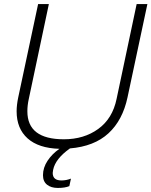

<svg xmlns="http://www.w3.org/2000/svg" viewBox="-20 -719 747 947"><path d="M192 145Q192 108 214.5 74Q237 40 273 15Q170 12 116 -36.5Q62 -85 62 -170Q62 -201 70 -239L168 -699H221L122 -231Q115 -200 115 -170Q115 -32 295 -32Q394 -32 464.5 -83Q535 -134 555 -231L654 -699H707L609 -239Q585 -126 515 -61.5Q445 3 325 13Q253 64 242 119Q240 131 240 134Q240 171 283 171Q307 171 330 162L322 199Q301 208 265 208Q232 208 212 192Q192 176 192 145Z"/></svg>

Font: Prompt ExtraLight
Style: Italic
Weight: 275
Italic angle: -12°
Designer: Katatrad Team
Foundry: CadsonDemak
Version: Version 1.000